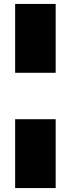

<svg xmlns="http://www.w3.org/2000/svg" viewBox="-20 -762 360 976"><path d="M57 -742H263V-392H57ZM57 -156H263V194H57Z"/></svg>

Font: Montserrat Alternates Black
Style: Regular
Weight: 900
Designer: Julieta Ulanovsky
Foundry: Julieta Ulanovsky
Version: Version 7.200